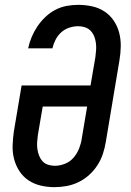

<svg xmlns="http://www.w3.org/2000/svg" viewBox="-20 -763 540 791"><path d="M204 8Q175 8 147.5 1.5Q120 -5 97.5 -20Q75 -35 60 -58Q45 -81 38 -108Q31 -135 32 -164Q33 -193 37 -221L69 -411H353L373 -528Q375 -543 376 -557.5Q377 -572 375 -586.5Q373 -601 368 -613.5Q363 -626 353.5 -636Q344 -646 330.5 -650.5Q317 -655 302 -655Q284 -655 265.5 -649Q247 -643 232.5 -630Q218 -617 209 -599.5Q200 -582 196 -564H96Q101 -588 110.5 -610.5Q120 -633 134 -654Q148 -675 167 -693Q186 -711 208 -722.5Q230 -734 254 -738.5Q278 -743 302 -743Q331 -743 359 -737Q387 -731 410 -716Q433 -701 448.5 -678Q464 -655 471 -628Q478 -601 477.5 -572Q477 -543 472 -514L416 -179Q412 -154 404 -129.5Q396 -105 381.5 -82.5Q367 -60 347 -42Q327 -24 303 -12.5Q279 -1 254 3.5Q229 8 204 8ZM206 -80Q227 -80 248 -88.5Q269 -97 283.5 -114Q298 -131 306 -151.5Q314 -172 317 -193L339 -324H156L136 -207Q134 -192 133 -177.5Q132 -163 134 -149Q136 -135 141 -122Q146 -109 155 -99Q164 -89 177.5 -84.5Q191 -80 206 -80Z"/></svg>

Font: Iosevka Slab Semibold Oblique
Style: Regular
Weight: 600
Italic angle: -9°
Monospace: yes
Designer: Belleve Invis
Foundry: Belleve Invis
Version: Version 11.1.1; ttfautohint (v1.8.3)